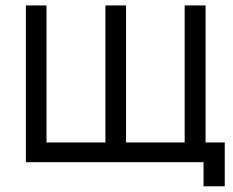

<svg xmlns="http://www.w3.org/2000/svg" viewBox="-20 -582 837 689"><path d="M717.7 -70.8V-562.5H642.7V-70.8H432.3V-562.5H358.3V-70.8H146.9V-562.5H72.9V0H710.4V86.5H786.5V-70.8Z"/></svg>

Font: Manrope3
Style: Regular
Weight: 400
Width: 4
Designer: Mikhail Sharanda
Foundry: Mikhail Sharanda
Version: Version 3.000;PS 003.000;hotconv 1.0.88;makeotf.lib2.5.64775